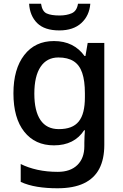

<svg xmlns="http://www.w3.org/2000/svg" viewBox="-20 -769 661 1029"><path d="M269 -549Q323 -549 364 -528.5Q405 -508 433 -469H438L450 -539H539V7Q539 84 512 135.5Q485 187 429.5 213.5Q374 240 288 240Q229 240 180 232Q131 224 91 206V110Q131 130 181 141Q231 152 290 152Q357 152 394.5 115.5Q432 79 432 15V-4Q432 -16 433 -38Q434 -60 435 -71H431Q405 -31 364.5 -10.5Q324 10 269 10Q168 10 110 -63Q52 -136 52 -269Q52 -399 110 -474Q168 -549 269 -549ZM293 -461Q231 -461 197.5 -411Q164 -361 164 -267Q164 -174 197 -125.5Q230 -77 295 -77Q332 -77 358.5 -87Q385 -97 402 -118Q419 -139 427 -171.5Q435 -204 435 -248V-269Q435 -336 420.5 -378.5Q406 -421 374.5 -441Q343 -461 293 -461ZM464 -749Q459 -685 416 -645.5Q373 -606 298 -606Q219 -606 179.5 -645Q140 -684 136 -749H200Q206 -708 230 -697Q254 -686 299 -686Q337 -686 364.5 -698Q392 -710 398 -749Z"/></svg>

Font: Noto Sans Syriac Eastern Medium
Style: Regular
Weight: 500
Designer: Patrick Giasson and the Monotype Design Team
Foundry: Monotype Imaging Inc.
Version: Version 3.001